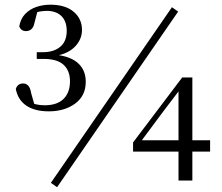

<svg xmlns="http://www.w3.org/2000/svg" viewBox="-20 -758 931 806"><path d="M185.2 -290.6Q125.9 -290.6 90.5 -314.6Q55.1 -338.6 46.3 -384.7Q50.7 -397.5 58.7 -402.5Q66.6 -407.6 76.5 -407.6Q89.4 -407.6 98.2 -398.8Q107 -390.1 111 -366.2L127.8 -307.3L101.1 -330.4Q117.5 -323.4 132.9 -319.7Q148.4 -316.1 167.5 -316.1Q219.9 -316.1 246.9 -342.9Q273.8 -369.8 273.8 -416.7Q273.8 -461.2 247 -485.9Q220.1 -510.7 163.4 -510.7H134.3V-538.9H160.4Q205.6 -538.9 232.8 -561.6Q260.1 -584.3 260.1 -628.4Q260.1 -668.6 238 -690.4Q215.9 -712.3 176.2 -712.3Q161.1 -712.3 145.4 -709.4Q129.7 -706.5 110.9 -698.9L139.5 -719L125.1 -663.7Q121.1 -643.5 111.6 -635.4Q102.2 -627.4 89.1 -627.4Q69.1 -627.4 60.8 -646.6Q65.7 -678.3 85.1 -698.8Q104.4 -719.2 132.1 -728.7Q159.9 -738.3 191.4 -738.3Q254.4 -738.3 289.3 -708.6Q324.2 -679 324.2 -632.6Q324.2 -590.4 291.5 -559.1Q258.8 -527.8 197.1 -521.2L194.5 -529.6Q267.6 -525.9 303.8 -496.1Q340 -466.3 340 -414.7Q340 -355.9 295.6 -323.3Q251.1 -290.6 185.2 -290.6ZM729.4 0V-139.2V-154.3V-383.4H722.4L754.9 -407.9L659.3 -282.1L565.2 -155.5L569.9 -181.2V-169.2H862V-121.6H538.6V-160.1L744.9 -432.9H787.5V0ZM219.6 27.9 193.5 9.6 701.8 -727.7 727.9 -709.4Z"/></svg>

Font: Early Summer Mincho VF
Style: Regular
Weight: 250
Designer: GuiWonder
Version: Version 1.002